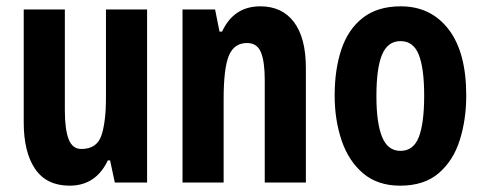

<svg xmlns="http://www.w3.org/2000/svg" viewBox="-20 -577 1530 607"><path d="M445 -547V0H343L328 -70H321Q283 10 200 10Q127 10 91 -43Q55 -96 55 -190V-547H185V-229Q185 -168 197 -137Q209 -106 237 -106Q286 -106 300.5 -148.5Q315 -191 315 -269V-547Z M803 -557Q872 -557 909.5 -507Q947 -457 947 -362V0H817V-324Q817 -382 805 -411.5Q793 -441 761 -441Q720 -441 703.5 -401Q687 -361 687 -263V0H557V-547H660L674 -477H682Q719 -557 803 -557Z M1454 -275Q1454 -199 1433.5 -134Q1413 -69 1367 -29.5Q1321 10 1245 10Q1174 10 1128 -29Q1082 -68 1060 -133Q1038 -198 1038 -275Q1038 -358 1059.5 -421.5Q1081 -485 1127.5 -521Q1174 -557 1247 -557Q1342 -557 1398 -484.5Q1454 -412 1454 -275ZM1170 -273Q1170 -188 1188 -144Q1206 -100 1246 -100Q1287 -100 1304 -143.5Q1321 -187 1321 -275Q1321 -361 1304 -404Q1287 -447 1246 -447Q1206 -447 1188 -404.5Q1170 -362 1170 -273Z"/></svg>

Font: Noto Sans Arabic ExtCond
Style: Bold
Weight: 700
Width: 2
Designer: Monotype Design Team, Nadine Chahine, Nizar Qandah and Khaled Hosny
Foundry: Monotype Imaging Inc.
Version: Version 2.012; ttfautohint (v1.8.4.7-5d5b)